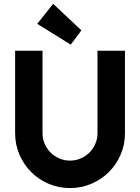

<svg xmlns="http://www.w3.org/2000/svg" viewBox="-20 -959 714 979"><path d="M617.2 -279.8Q617.2 -221.7 595.2 -170.7Q573.2 -119.6 535.2 -81.8Q497.1 -43.9 446 -22Q395 0 336.9 0Q278.8 0 227.8 -22Q176.8 -43.9 138.9 -81.8Q101.1 -119.6 79.1 -170.7Q57.1 -221.7 57.1 -279.8V-700.2H196.8V-279.8Q196.8 -251 207.8 -225.6Q218.8 -200.2 237.8 -181.2Q256.8 -162.1 282.5 -151.1Q308.1 -140.1 336.9 -140.1Q365.7 -140.1 391.4 -151.1Q417 -162.1 436 -181.2Q455.1 -200.2 466.1 -225.6Q477.1 -251 477.1 -279.8V-700.2H617.2ZM340.8 -731.4 169.9 -837.4 251 -939.5 395 -804.2Z"/></svg>

Font: Righteous
Style: Regular
Weight: 400
Version: Version 1.000